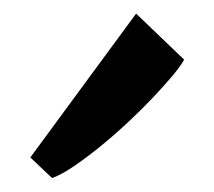

<svg xmlns="http://www.w3.org/2000/svg" viewBox="-20 -871 313 281"><path d="M24.4 -640.6 179.2 -851.1 249.5 -783.7Q245.1 -775.4 233.2 -761Q221.2 -746.6 204.6 -729Q188 -711.4 168.2 -692.9Q148.4 -674.3 128.4 -658Q108.4 -641.6 89.6 -628.7Q70.8 -615.7 56.2 -610.4Z"/></svg>

Font: Merriweather
Style: Italic
Weight: 400
Italic angle: -7°
Designer: Eben Sorkin ( eben@eyebytes.com )
Foundry: Eben Sorkin ( eben@eyebytes.com )
Version: Version 1.005; ttfautohint (v0.97) -l 13 -r 13 -G 200 -x 24 